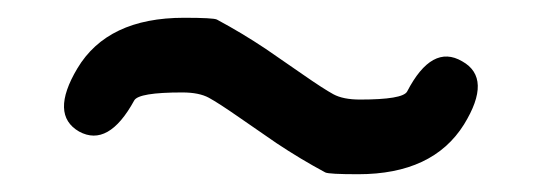

<svg xmlns="http://www.w3.org/2000/svg" viewBox="-20 -479 610 216"><path d="M383 -283Q350 -283 346 -285Q318 -300 291 -318L249 -347Q226 -363 215 -369Q204 -375 185 -375Q136 -375 131 -366Q102 -313 69 -331Q36 -350 67 -402Q101 -459 187 -459Q220 -459 224 -457Q252 -442 279 -424L321 -395Q344 -379 355 -373Q366 -367 385 -367Q433 -367 438 -376Q466 -430 500 -410Q534 -391 502 -339Q467 -283 383 -283Z"/></svg>

Font: Resource Han Rounded KR Medium
Style: Regular
Weight: 500
Designer: Cyano Hao (round all glyphs); Ryoko NISHIZUKA 西塚涼子 (kana, bopomofo & ideographs); Paul D. Hunt (Latin, Greek & Cyrillic)
Foundry: Cyano Hao
Version: 0.990